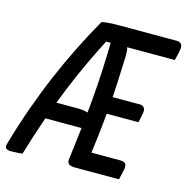

<svg xmlns="http://www.w3.org/2000/svg" viewBox="-129 -802 886 906"><g transform="rotate(15 313.5 -349.0)"><path d="M59 1Q50 2 40.5 2.5Q31 3 21 3.5Q11 4 1 4Q-13 4 -20.5 -2.5Q-28 -9 -24 -23Q3 -118 35 -208Q67 -298 103 -382.5Q139 -467 178 -545Q217 -623 258 -695Q269 -698 282 -699.5Q295 -701 310 -701.5Q325 -702 342 -702H625Q640 -702 647 -692.5Q654 -683 651 -667Q649 -652 645.5 -639Q642 -626 639 -612H277L314 -633Q279 -566 245 -494Q211 -422 179 -343.5Q147 -265 117 -179Q87 -93 59 1ZM326 -635 417 -640 404 -618Q409 -606 410 -592.5Q411 -579 410 -558Q408 -503 405.5 -448Q403 -393 398.5 -335.5Q394 -278 387.5 -217Q381 -156 372 -88H515Q532 -88 538.5 -79.5Q545 -71 542 -53Q539 -39 536 -25.5Q533 -12 530 0H310Q300 0 291.5 -3.5Q283 -7 279.5 -14.5Q276 -22 278 -32Q288 -110 296.5 -184.5Q305 -259 311.5 -332.5Q318 -406 321.5 -481.5Q325 -557 326 -635ZM61 -273H257Q273 -273 287.5 -270.5Q302 -268 312 -263L333 -273L318 -188H68Q57 -188 53.5 -199Q50 -210 53 -229ZM361 -367H535Q548 -367 555 -357.5Q562 -348 559 -332Q557 -320 554.5 -308Q552 -296 549 -284H346Z"/></g></svg>

Font: Rec Mono Semicasual
Style: Italic
Weight: 400
Italic angle: -10°
Version: Version 1.085; ttfautohint (v1.8.4.7-5d5b)